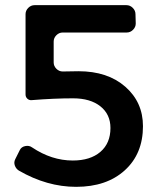

<svg xmlns="http://www.w3.org/2000/svg" viewBox="-20 -720 617 744"><path d="M506 -629Q506 -615 495.5 -604.5Q485 -594 471 -594H223Q209 -594 198.5 -583.5Q188 -573 188 -559V-478Q188 -464 198.5 -453.5Q209 -443 223 -443L284 -444Q397 -444 465.5 -384Q534 -324 534 -231Q534 -124 463.5 -60Q393 4 275 4Q162 4 53 -59Q42 -66 37.5 -78.5Q33 -91 39 -103L57 -139Q63 -151 78 -154Q93 -157 104 -149Q180 -98 262 -98Q330 -98 369 -131.5Q408 -165 408 -224Q408 -277 369 -308Q330 -339 263 -339Q190 -339 103 -332Q93 -331 86 -337.5Q79 -344 79 -354V-665Q79 -679 89.5 -689.5Q100 -700 114 -700H470Q484 -700 494.5 -689.5Q505 -679 505 -665Z"/></svg>

Font: Trueno
Style: Round
Weight: 400
Designer: Julieta Ulanovsky, Jasper
Foundry: Julieta Ulanovsky, Cannot Into Space Fonts
Version: Version 3.001